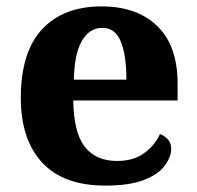

<svg xmlns="http://www.w3.org/2000/svg" viewBox="-20 -570 617 600"><path d="M309 10Q178 10 111.5 -62.2Q45 -134.5 45 -264Q45 -407 111.5 -478.5Q178 -550 297.3 -550Q408 -550 471.5 -488.5Q535 -427 535 -309V-256H209Q210 -157 244.5 -112Q279 -67 345.7 -67Q397 -67 430.5 -91.4Q464 -115.8 480 -151Q494 -146 504.5 -134.5Q515 -122.9 515 -105Q515 -79 494.2 -51.5Q473.3 -24 428.1 -7Q383 10 309 10ZM375 -321Q375 -397.5 357.5 -440.2Q340 -483 300 -483Q259 -483 235.5 -441.5Q212 -400 211 -321Z"/></svg>

Font: Noto Serif Hentaigana EL
Style: Regular
Weight: 400
Designer: Kazuhiro Yamada
Foundry: nipponia
Version: Version 1.000